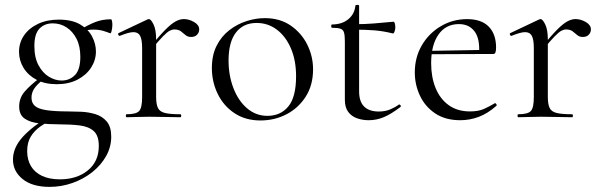

<svg xmlns="http://www.w3.org/2000/svg" viewBox="-20 -472 2426 773"><path d="M179.6 280.4Q109.8 280.4 71 248.9Q32.2 217.4 32.2 170.4Q32.2 122.4 71.9 78.8Q111.6 35.2 184.8 -7L195.6 5.6Q166.8 20 142.6 37.1Q118.4 54.2 103.9 77.8Q89.4 101.4 89.4 136.8Q89.4 171.4 104.7 196.9Q120 222.4 149.4 236.2Q178.8 250 221.2 250Q289.6 250 333.7 214Q377.8 178 377.8 115.8Q377.8 74 357.5 55.8Q337.2 37.6 301.6 33.1Q266 28.6 218.6 28.6Q175 28.4 138.2 24.6Q101.4 20.8 79.3 5.5Q57.2 -9.8 57.2 -43.2Q57.2 -77.4 78.9 -102.8Q100.6 -128.2 140.2 -158.2L150.8 -149Q126.8 -129.8 116.8 -113.7Q106.8 -97.6 106.8 -79Q106.8 -57.4 120.7 -45.4Q134.6 -33.4 166.6 -28.5Q198.6 -23.6 252.4 -23.4Q276.8 -23.4 306.5 -22.1Q336.2 -20.8 364 -12.4Q391.8 -4 409.8 17.2Q427.8 38.4 427.8 78.2Q427.8 119.6 407.4 156.1Q387 192.6 352 220.6Q317 248.6 272.2 264.5Q227.4 280.4 179.6 280.4ZM208.6 -133Q160.6 -133 126.8 -151Q93 -169 74.8 -198.8Q56.6 -228.6 56.6 -263.2Q56.6 -300.4 76.8 -329.6Q97 -358.8 133.1 -375.9Q169.2 -393 216.4 -393Q269.6 -393 302.6 -373.7Q335.6 -354.4 350.9 -324.8Q366.2 -295.2 366.2 -264.8Q366.2 -230 346.9 -200Q327.6 -170 292.3 -151.5Q257 -133 208.6 -133ZM228.2 -147.8Q260.2 -147.8 281.8 -169.8Q303.4 -191.8 303.4 -243.2Q303.4 -286 288.1 -315.9Q272.8 -345.8 247.7 -361.9Q222.6 -378 192.2 -378Q159.4 -378 138.9 -356.8Q118.4 -335.6 118.4 -286.8Q118.4 -239.8 135.3 -208.8Q152.2 -177.8 177.3 -162.8Q202.4 -147.8 228.2 -147.8ZM301.2 -317.8 301.6 -351.4Q332.8 -370.8 362.1 -382.6Q391.4 -394.4 426.8 -394.4Q429.4 -394.4 430.9 -387.2Q432.4 -380 432.4 -372Q432.4 -361.2 429.6 -348.6Q426.8 -336 422.8 -338.2Q413.6 -342.2 396.2 -347.5Q378.8 -352.8 356 -352.8Q343.2 -352.8 332.1 -350.9Q321 -349 309.6 -345.6Z M588.4 -271 583.6 -281.6Q621 -327.4 645.2 -351.8Q669.4 -376.2 686.8 -385.7Q704.2 -395.2 720 -395.2Q741 -395.2 761.5 -383.3Q782 -371.4 782 -353.6Q782 -341.4 773.5 -332.3Q765 -323.2 749.4 -323.2Q735.6 -323.2 726.7 -331Q717.8 -338.8 708.1 -346.1Q698.4 -353.4 681.6 -353.4Q673 -353.4 662.9 -348.1Q652.8 -342.8 635.7 -325.3Q618.6 -307.8 588.4 -271ZM489.6 0Q486.6 0 486.6 -6Q486.6 -12 489.6 -12Q528.6 -12 540.4 -25.3Q552.2 -38.6 552.2 -81V-278.6Q552.2 -312 544.4 -327.3Q536.6 -342.6 517.2 -342.6Q507.4 -342.6 493.8 -338.7Q480.2 -334.8 462.8 -327.8Q458.8 -326.6 456.4 -331.8Q454 -337 457.6 -338.8L574.2 -394Q577 -395.2 579.6 -395.2Q587.4 -395.2 598 -374Q608.6 -352.8 608.6 -312.6V-81Q608.6 -52.6 615.8 -37.5Q623 -22.4 644.1 -17.2Q665.2 -12 706.4 -12Q709.6 -12 709.6 -6Q709.6 0 706.4 0Q681.8 0 649.3 -1Q616.8 -2 580.8 -2Q555.2 -2 531.2 -1Q507.2 0 489.6 0Z M1028.4 13Q968.6 13 924.6 -16Q880.6 -45 856.8 -93.5Q833 -142 833 -198Q833 -250 852.2 -288Q871.4 -326 903.2 -350.5Q935 -375 972.4 -387Q1009.8 -399 1046.2 -399Q1107 -399 1150.5 -369Q1194 -339 1217.2 -292Q1240.4 -245 1240.4 -192.8Q1240.4 -129.4 1211.1 -83.3Q1181.8 -37.2 1133.8 -12.1Q1085.8 13 1028.4 13ZM1056.8 -5.6Q1109.6 -5.6 1140.8 -43.4Q1172 -81.2 1172 -165Q1172 -228.4 1151.5 -276.6Q1131 -324.8 1095.2 -352.2Q1059.4 -379.6 1013 -379.6Q959.6 -379.6 929.9 -341Q900.2 -302.4 900.2 -228.6Q900.2 -167.8 920 -116.7Q939.8 -65.6 975.2 -35.6Q1010.6 -5.6 1056.8 -5.6Z M1464 12Q1440 12 1417.9 4.4Q1395.8 -3.2 1382.1 -21.2Q1368.4 -39.2 1368.4 -70.4V-305.2Q1368.4 -329.4 1365 -341Q1361.6 -352.6 1350.6 -356.4Q1339.6 -360.2 1316.6 -360.2Q1313.4 -360.2 1313.4 -366.8Q1313.4 -373.4 1316.6 -373.4Q1357.2 -373.8 1382.4 -394.7Q1407.6 -415.6 1410.8 -449.2Q1411.2 -452.4 1418.5 -452.4Q1425.8 -452.4 1425.8 -449.2V-104.2Q1425.8 -62.6 1446.3 -42.8Q1466.8 -23 1504.8 -23Q1531 -23 1551.5 -31.7Q1572 -40.4 1585.2 -50.6Q1589 -52.8 1592.3 -48.3Q1595.6 -43.8 1591.6 -40.8Q1554.6 -12.6 1525.3 -0.3Q1496 12 1464 12ZM1561.4 -337.4Q1522 -347.2 1485.9 -349.9Q1449.8 -352.6 1409.2 -352.6V-374.6Q1448.6 -374.6 1485.7 -377.6Q1522.8 -380.6 1564.6 -384.6Q1567.4 -384.6 1569.5 -377.9Q1571.6 -371.2 1571.6 -361.4Q1571.6 -353.8 1568.5 -345.1Q1565.4 -336.4 1561.4 -337.4Z M1833 12Q1772.8 12 1732.1 -15.4Q1691.4 -42.8 1670.7 -86.9Q1650 -131 1650 -180.4Q1650 -241 1678.2 -289.4Q1706.4 -337.8 1754.6 -366.4Q1802.8 -395 1860.8 -395Q1918.2 -395 1947.7 -364.8Q1977.2 -334.6 1977.2 -280.8Q1977.2 -267.8 1974.8 -261.2Q1972.4 -254.6 1965.4 -254.6H1908.6Q1913 -315.6 1890.8 -345.3Q1868.6 -375 1827.6 -375Q1774.8 -375 1745.3 -332.8Q1715.8 -290.6 1715.8 -217.8Q1715.8 -161.4 1733.8 -117.4Q1751.8 -73.4 1786.8 -48.4Q1821.8 -23.4 1872 -23.4Q1906 -23.4 1928.1 -33.3Q1950.2 -43.2 1972 -56.2Q1974 -58.2 1977.5 -53.8Q1981 -49.4 1979 -46.4Q1943.6 -15 1907.5 -1.5Q1871.4 12 1833 12ZM1698.4 -253.6 1697.4 -267 1923.6 -271V-254.6Z M2165.4 -271 2160.6 -281.6Q2198 -327.4 2222.2 -351.8Q2246.4 -376.2 2263.8 -385.7Q2281.2 -395.2 2297 -395.2Q2318 -395.2 2338.5 -383.3Q2359 -371.4 2359 -353.6Q2359 -341.4 2350.5 -332.3Q2342 -323.2 2326.4 -323.2Q2312.6 -323.2 2303.7 -331Q2294.8 -338.8 2285.1 -346.1Q2275.4 -353.4 2258.6 -353.4Q2250 -353.4 2239.9 -348.1Q2229.8 -342.8 2212.7 -325.3Q2195.6 -307.8 2165.4 -271ZM2066.6 0Q2063.6 0 2063.6 -6Q2063.6 -12 2066.6 -12Q2105.6 -12 2117.4 -25.3Q2129.2 -38.6 2129.2 -81V-278.6Q2129.2 -312 2121.4 -327.3Q2113.6 -342.6 2094.2 -342.6Q2084.4 -342.6 2070.8 -338.7Q2057.2 -334.8 2039.8 -327.8Q2035.8 -326.6 2033.4 -331.8Q2031 -337 2034.6 -338.8L2151.2 -394Q2154 -395.2 2156.6 -395.2Q2164.4 -395.2 2175 -374Q2185.6 -352.8 2185.6 -312.6V-81Q2185.6 -52.6 2192.8 -37.5Q2200 -22.4 2221.1 -17.2Q2242.2 -12 2283.4 -12Q2286.6 -12 2286.6 -6Q2286.6 0 2283.4 0Q2258.8 0 2226.3 -1Q2193.8 -2 2157.8 -2Q2132.2 -2 2108.2 -1Q2084.2 0 2066.6 0Z"/></svg>

Font: Cormorant Garamond Light
Style: Regular
Weight: 300
Designer: Christian Thalmann (Catharsis Fonts)
Foundry: Catharsis Fonts
Version: Version 4.001